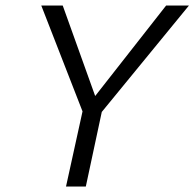

<svg xmlns="http://www.w3.org/2000/svg" viewBox="-20 -678 707 698"><path d="M667 -658 350 -271 292 0H220L280 -273L130 -658H208L326 -329L584 -658Z"/></svg>

Font: EauTestInfant
Style: Italic
Weight: 400
Italic angle: -12°
Designer: Christian Thalmann (Catharsis Fonts)
Version: Version 0.001;PS 000.001;hotconv 1.0.88;makeotf.lib2.5.64775